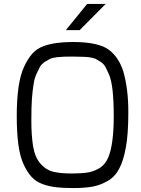

<svg xmlns="http://www.w3.org/2000/svg" viewBox="-20 -950 716 974"><path d="M314 -797 422 -930H516L384 -797ZM73 -218Q65 -279 65 -362Q65 -445 74 -508Q83 -570 102 -611Q121 -652 144 -678Q166 -703 201 -716Q258 -737 349 -737Q480 -737 533 -697Q584 -658 606 -586Q631 -498 631 -382Q631 -266 618 -200Q606 -133 584 -93Q563 -53 526 -32Q488 -10 448 -3Q408 4 354 4Q299 4 265 0Q231 -4 196 -16Q161 -29 139 -54Q117 -78 99 -118Q81 -158 73 -218ZM142 -450Q139 -410 139 -337Q139 -264 148 -207Q158 -150 186 -119Q213 -88 249 -79Q285 -70 342 -70Q399 -70 431 -76Q463 -83 489 -100Q515 -118 529 -151Q557 -217 557 -361Q557 -518 533 -572Q523 -595 515 -610Q507 -625 491 -636Q475 -646 464 -652Q452 -657 430 -660Q407 -662 392 -662Q377 -663 349 -663Q321 -663 306.5 -662.5Q292 -662 270 -660Q247 -657 235 -652Q223 -646 207 -636Q191 -625 182 -610Q174 -595 164 -572.5Q154 -550 150 -520Q145 -490 142 -450Z"/></svg>

Font: Mina
Style: Regular
Weight: 400
Version: Version 1.000